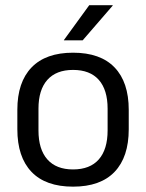

<svg xmlns="http://www.w3.org/2000/svg" viewBox="-20 -703 560 736"><path d="M260 12.5Q155 12.5 100.8 -44.2Q46.5 -101 46.5 -207.5V-282Q46.5 -388 101 -444.5Q155.5 -501 260 -501Q365 -501 419.2 -444.5Q473.5 -388 473.5 -282V-207.5Q473.5 -101 419.2 -44.2Q365 12.5 260 12.5ZM260 -53.5Q325 -53.5 358.8 -92Q392.5 -130.5 392.5 -203V-286.5Q392.5 -358.5 358.8 -396.8Q325 -435 260 -435Q195.5 -435 161.5 -396.8Q127.5 -358.5 127.5 -286.5V-203Q127.5 -130.5 161.5 -92Q195.5 -53.5 260 -53.5ZM322 -683H412V-681.5L297 -548.5H225V-549.5Z"/></svg>

Font: Anek Gurmukhi
Style: Regular
Weight: 400
Designer: Sarang Kulkarni (Gurmukhi), Yesha Goshar (Latin)
Foundry: Ek Type
Version: Version 1.003